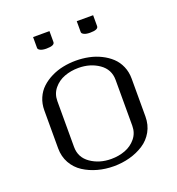

<svg xmlns="http://www.w3.org/2000/svg" viewBox="-143 -908 952 1033"><g transform="rotate(-20 333.5 -391.0)"><path d="M411.6 -791.5H505.4V-729Q505.4 -708.5 458.5 -708.5Q436.5 -708.5 424.1 -714.6Q411.6 -720.7 411.6 -729ZM161.6 -791.5H255.4V-729Q255.4 -708.5 208.5 -708.5Q186.5 -708.5 174.1 -714.6Q161.6 -720.7 161.6 -729ZM166.5 -160.6Q166.5 -100.1 216.3 -65.7Q266.1 -31.2 333.5 -31.2Q377 -31.2 413.8 -45.2Q450.7 -59.1 475.3 -89.1Q500 -119.1 500 -160.6V-422.9Q500 -483.4 450.4 -517.8Q400.9 -552.2 333.5 -552.2Q290 -552.2 252.9 -538.3Q215.8 -524.4 191.2 -494.4Q166.5 -464.4 166.5 -422.9ZM83.5 -183.1V-399.9Q83.5 -438 97.4 -470.2Q111.3 -502.4 135.5 -524.9Q159.7 -547.4 191.7 -563.2Q223.6 -579.1 259.5 -586.4Q295.4 -593.8 333.5 -593.8Q371.6 -593.8 407.5 -586.4Q443.4 -579.1 475.3 -563.2Q507.3 -547.4 531.5 -524.9Q555.7 -502.4 569.6 -470.2Q583.5 -438 583.5 -399.9V-183.1Q583.5 -135.7 562.3 -97.9Q541 -60.1 505.1 -36.9Q469.2 -13.7 425.3 -1.7Q381.3 10.3 333.5 10.3Q285.6 10.3 241.7 -1.7Q197.8 -13.7 161.9 -36.9Q126 -60.1 104.7 -97.9Q83.5 -135.7 83.5 -183.1Z"/></g></svg>

Font: Resagnicto
Style: Regular
Weight: 500
Version: Version 0.9991